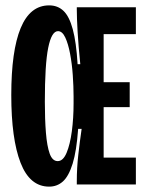

<svg xmlns="http://www.w3.org/2000/svg" viewBox="-20 -687 539 715"><path d="M163 8Q91 8 56.5 -81Q22 -170 22 -333Q22 -498 57 -582.5Q92 -667 163 -667Q195 -667 216.5 -646.5Q238 -626 251 -578Q264 -530 269 -448H279Q272 -517 269 -568.5Q266 -620 266 -652V-660H486V-560H366V-381H463V-288H366V-100H486V0H266V-12Q266 -61 271.5 -110Q277 -159 284 -207H271Q265 -124 250.5 -77.5Q236 -31 214.5 -11.5Q193 8 163 8ZM195 -87Q215 -87 228 -118Q241 -149 247.5 -198Q254 -247 254 -302V-328Q254 -365 251 -407.5Q248 -450 241 -487Q234 -524 223 -547.5Q212 -571 196 -571Q172 -571 159.5 -509Q147 -447 147 -308Q147 -243 151 -193Q155 -143 165 -115Q175 -87 195 -87Z"/></svg>

Font: Bricolage Grotesque 96pt Condensed SemiBold
Style: Regular
Weight: 600
Width: 3
Designer: Mathieu Triay
Foundry: Atelier Triay
Version: Version 1.001; ttfautohint (v1.8.4.7-5d5b);gftools[0.9.33.de